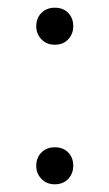

<svg xmlns="http://www.w3.org/2000/svg" viewBox="-20 -472 284 498"><path d="M122 6Q101 6 87.5 -8Q74 -22 74 -42Q74 -63 87.5 -76.5Q101 -90 122 -90Q144 -90 157 -76.5Q170 -63 170 -42Q170 -22 157 -8Q144 6 122 6ZM122 -356Q101 -356 87.5 -370Q74 -384 74 -404Q74 -425 87.5 -438.5Q101 -452 122 -452Q144 -452 157 -438.5Q170 -425 170 -404Q170 -384 157 -370Q144 -356 122 -356Z"/></svg>

Font: Savate ExtraLight
Style: Regular
Weight: 200
Designer: Max Esnée
Foundry: Plomb Type
Version: Version 2.000